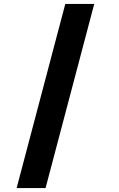

<svg xmlns="http://www.w3.org/2000/svg" viewBox="-20 -820 610 982"><path d="M462 -800 213 142H65L314 -800Z"/></svg>

Font: League Mono Narrow ExtraBold
Style: Regular
Weight: 800
Width: 3
Designer: Tyler Finck
Foundry: The League of Moveable Type / Tyler Finck
Version: Version 2.210